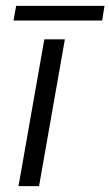

<svg xmlns="http://www.w3.org/2000/svg" viewBox="-20 -634 376 654"><path d="M131 -500H201L113 0H43ZM35 -614H336L328 -564H26Z"/></svg>

Font: Sarabun Light
Style: Italic
Weight: 300
Italic angle: -10°
Designer: Suppakit Chalermlarp | Katatrad Co.,Ltd.
Foundry: Cadson Demak Co.,Ltd.
Version: Version 1.000; ttfautohint (v1.6)